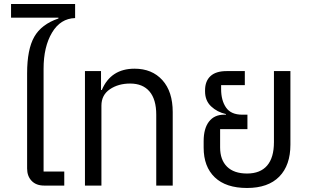

<svg xmlns="http://www.w3.org/2000/svg" viewBox="-20 -924 1550 956"><path d="M200 0Q160 0 137.5 -23.5Q115 -47 115 -85V-559Q115 -678 150.5 -740.5Q186 -803 271 -832V-836H35V-904H354V-834Q281 -832 239 -761.5Q197 -691 197 -582V-70H300V0Z M403 0V-570H483V-476H487Q532 -582 650 -582Q737 -582 788.5 -525Q840 -468 840 -366V0H758V-353Q758 -429 724.5 -468.5Q691 -508 628 -508Q569 -508 527 -479.5Q485 -451 485 -398V0Z M994 -189V-221Q994 -284 1020.5 -318.5Q1047 -353 1096 -353H1105V-356Q1061 -366 1031 -394.5Q1001 -423 1001 -469V-474Q1001 -520 1028 -545Q1055 -570 1108 -570H1199V-500H1081V-480Q1081 -424 1105.5 -388.5Q1130 -353 1186 -353H1212V-281H1076V-190Q1076 -128 1110.5 -94Q1145 -60 1210 -60Q1276 -60 1310 -99.5Q1344 -139 1344 -216V-570H1426V-204Q1426 -101 1370.5 -44.5Q1315 12 1210 12Q1105 12 1049.5 -41Q994 -94 994 -189Z"/></svg>

Font: Anuphan
Style: Regular
Weight: 400
Designer: Cadson Demak
Version: Version 3.001;July 28, 2024;FontCreator 15.0.0.2974 64-bit